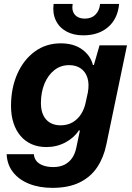

<svg xmlns="http://www.w3.org/2000/svg" viewBox="-20 -763 662 960"><path d="M241.7 176.3Q176.4 176.3 125.4 155.9Q74.3 135.4 44.9 97.6Q15.4 59.7 13.3 8H149.3Q151 29.3 163.4 43.4Q175.7 57.6 197.3 64.9Q218.9 72.3 246 72.3Q279.4 72.3 302.9 60.3Q326.4 48.3 341.1 26.5Q355.7 4.7 361.7 -25.4L379.6 -110.7H374Q350.4 -73.9 306.9 -50.8Q263.4 -27.7 212.1 -27.7Q170.7 -27.7 138.2 -42.1Q105.7 -56.4 82.6 -83.6Q59.4 -110.9 47.3 -148.6Q35.1 -186.3 35.1 -233Q35.1 -322.6 66.5 -393.4Q97.9 -464.3 153.9 -505.3Q210 -546.3 283.7 -546.3Q348.6 -546.3 390.6 -515.9Q432.7 -485.4 444.6 -437.9H449.4L477.7 -536.3H615L511.4 -39.1Q498.3 24.7 465.8 73.4Q433.3 122 378.2 149.1Q323.1 176.3 241.7 176.3ZM282.4 -136.4Q317.1 -136.4 342.8 -151.3Q368.4 -166.1 385.1 -192.1Q401.9 -218.1 408.7 -252.1L419.1 -299.7Q427 -343 417.3 -373.6Q407.6 -404.3 383.9 -420.8Q360.1 -437.3 325.7 -437.3Q283.4 -437.3 251.8 -412.4Q220.1 -387.4 202.4 -344.6Q184.6 -301.7 184.6 -247.4Q184.6 -211 196.8 -186.2Q209 -161.4 231.1 -148.9Q253.1 -136.4 282.4 -136.4ZM396.3 -586.3Q347.3 -586.3 311.6 -605.9Q276 -625.6 259.1 -661Q242.1 -696.4 248 -743.4H343.3Q337.4 -708.6 354.6 -689.2Q371.7 -669.9 404 -669.9Q437.4 -669.9 457.6 -690.4Q477.9 -710.9 480.3 -743.4H575.6Q568.7 -669 520.6 -627.6Q472.6 -586.3 396.3 -586.3Z"/></svg>

Font: Mona Sans
Style: Italic
Weight: 200
Italic angle: -11.6951°
Designer: Deni Anggara
Foundry: GitHub
Version: Version 2.000